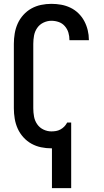

<svg xmlns="http://www.w3.org/2000/svg" viewBox="-20 -763 540 998"><path d="M250 215V8H247Q220 8 193.5 2.5Q167 -3 143.5 -16Q120 -29 101.5 -49.5Q83 -70 72 -94.5Q61 -119 56.5 -146Q52 -173 52 -200V-535Q52 -562 56.5 -589Q61 -616 72 -640.5Q83 -665 101.5 -685.5Q120 -706 143.5 -719Q167 -732 193.5 -737.5Q220 -743 247 -743Q273 -743 298 -738.5Q323 -734 346 -723Q369 -712 387.5 -694Q406 -676 418 -653.5Q430 -631 436 -606Q442 -581 442 -556V-554H341V-555Q341 -575 335.5 -593.5Q330 -612 317 -627Q304 -642 285.5 -648.5Q267 -655 247 -655Q226 -655 206 -645.5Q186 -636 173.5 -618Q161 -600 157 -578.5Q153 -557 153 -535V-200Q153 -178 157 -156.5Q161 -135 173.5 -117Q186 -99 206 -89.5Q226 -80 247 -80Q259 -80 271 -82Q283 -84 294 -90Q305 -96 313.5 -104.5Q322 -113 328 -124L329 -126H350V215Z"/></svg>

Font: Iosevka Custom Semibold
Style: Regular
Weight: 600
Designer: Belleve Invis
Foundry: Belleve Invis
Version: Version 27.0.2; ttfautohint (v1.8.4)